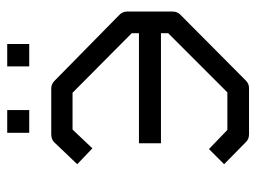

<svg xmlns="http://www.w3.org/2000/svg" viewBox="-109 -650 710 532"><g transform="rotate(-90 246.0 -384.0)"><path d="M144 -719H207V-658H144ZM328 -719H390V-658H328ZM57 -118 99 -160 152 -109H256L420 -273V-293H115V-354H420V-374L255 -538H153L101 -483L57 -525L118 -589Q126 -597 140 -597H267Q279 -597 288 -588L471 -408Q480 -399 480 -387V-261Q480 -248 472 -240L289 -58Q280 -49 268 -49H140Q127 -49 119 -57Z"/></g></svg>

Font: IBM 3270 Semi-Condensed
Style: Condensed
Weight: 400
Monospace: yes
Version: Version 2.3.1